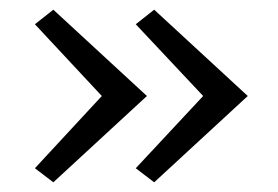

<svg xmlns="http://www.w3.org/2000/svg" viewBox="-20 -409 573 396"><path d="M491 -211 298 -33 260 -62 399 -211 260 -359 298 -389ZM283 -211 90 -33 52 -62 190 -211 52 -359 90 -389Z"/></svg>

Font: LXGW Bright GB
Style: Regular
Weight: 400
Designer: Christian Thalmann (Catharsis Fonts)
Foundry: LXGW / Christian Thalmann (Catharsis Fonts) / Fontworks Inc.
Version: Version 5.510